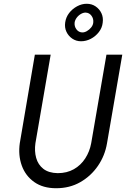

<svg xmlns="http://www.w3.org/2000/svg" viewBox="-20 -990 669 1019"><path d="M249 -700 168 -230Q162 -188 172 -152Q182 -116 210 -94Q238 -72 286 -71Q335 -71 372 -92Q409 -113 432.5 -149.5Q456 -186 464 -230L545 -700H629L548 -230Q537 -164 500 -110Q463 -56 406.5 -23.5Q350 9 278 9Q208 9 161.5 -24Q115 -57 95.5 -111.5Q76 -166 85 -230L165 -700ZM326 -871Q330 -899 347 -921Q364 -943 389 -956.5Q414 -970 440 -970Q467 -970 487.5 -956Q508 -942 518.5 -919.5Q529 -897 525 -869Q522 -842 504.5 -819.5Q487 -797 462 -784Q437 -771 410 -771Q384 -771 363.5 -785Q343 -799 332.5 -821.5Q322 -844 326 -871ZM376 -870Q374 -850 385.5 -834.5Q397 -819 415 -818Q427 -817 440.5 -824.5Q454 -832 464 -844.5Q474 -857 475 -871Q477 -891 465.5 -906.5Q454 -922 436 -923Q424 -924 410.5 -916.5Q397 -909 387.5 -896.5Q378 -884 376 -870Z"/></svg>

Font: Jost
Style: Italic
Weight: 400
Italic angle: -5°
Version: Version 3.710